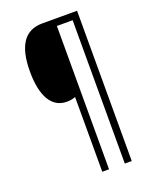

<svg xmlns="http://www.w3.org/2000/svg" viewBox="-161 -849 851 1065"><g transform="rotate(-20 264.0 -316.5)"><path d="M387 127V-719H294V127H254V-314Q230 -305 204 -305Q137 -305 102 -363.5Q67 -422 67 -532Q67 -760 222 -760H428V127Z"/></g></svg>

Font: Noto Sans Display Light Narrow
Style: Regular
Weight: 300
Width: 4
Designer: Monotype Design team
Foundry: Monotype Imaging Inc.
Version: Version 1.000